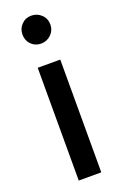

<svg xmlns="http://www.w3.org/2000/svg" viewBox="-137 -734 492 776"><g transform="rotate(-20 108.5 -346.0)"><path d="M157 0V-485H60V0ZM107 -572Q132 -572 150 -589.5Q168 -607 168 -632Q168 -658 150 -675Q132 -692 107 -692Q82 -692 65 -674.5Q48 -657 48 -632Q48 -606 65 -589Q82 -572 107 -572Z"/></g></svg>

Font: Catamaran Medium
Style: Regular
Weight: 500
Designer: Pria Ravichandran
Version: Version 2.000